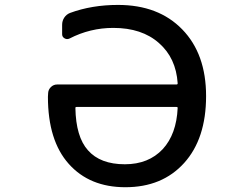

<svg xmlns="http://www.w3.org/2000/svg" viewBox="-20 -784 1040 792"><path d="M712.9 -338.9Q712.9 -342.8 708 -342.8H295.9Q291 -342.8 291 -338.9Q293 -219.7 342.8 -164.1Q393.6 -106.4 495.1 -106.4Q592.8 -106.4 651.4 -168.9Q708 -230.5 712.9 -338.9ZM830.1 -387.7Q830.1 -211.9 739.7 -111.8Q649.4 -11.7 497.1 -11.7Q349.6 -11.7 263.7 -107.9Q177.7 -204.1 177.7 -384.8Q177.7 -387.7 178.7 -401.4Q179.7 -415 190.4 -425.3Q201.2 -435.5 215.8 -435.5H708Q712.9 -435.5 712.9 -440.4Q706.1 -544.9 635.7 -606.4Q565.4 -668.9 447.3 -668.9Q351.6 -668.9 266.6 -625Q255.9 -620.1 246.1 -626Q236.3 -631.8 236.3 -642.6V-681.6Q236.3 -698.2 245.1 -711.4Q253.9 -724.6 268.6 -730.5Q358.4 -763.7 466.8 -763.7Q633.8 -763.7 731.9 -662.6Q830.1 -561.5 830.1 -387.7Z"/></svg>

Font: Gen Jyuu Gothic L Monospace Medium
Style: Regular
Weight: 500
Designer: [Source Han Sans]
Ryoko NISHIZUKA  (kana & ideographs); Paul D. Hunt (Latin, Greek & Cyrillic); Wenlong ZHANG  (bopomofo
Version: Version 1.002.20150607